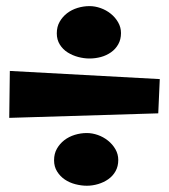

<svg xmlns="http://www.w3.org/2000/svg" viewBox="-20 -590 545 619"><path d="M370.1 -483.4Q370.1 -462.9 361.3 -447.3Q352.5 -431.6 337.9 -421.4Q323.2 -411.1 305.2 -406.2Q287.1 -401.4 268.6 -401.4Q251 -401.4 232.4 -406.2Q213.9 -411.1 198.2 -420.9Q182.6 -430.7 172.9 -446.3Q163.1 -461.9 163.1 -482.4Q163.1 -503.9 172.4 -520Q181.6 -536.1 196.3 -547.4Q210.9 -558.6 230 -564.5Q249 -570.3 268.6 -570.3Q286.1 -570.3 304.2 -564Q322.3 -557.6 336.9 -545.9Q351.6 -534.2 360.8 -518.1Q370.1 -502 370.1 -483.4ZM495.1 -335 490.2 -224.6 9.8 -210 11.7 -361.3ZM361.3 -74.2Q361.3 -53.7 352.5 -38.1Q343.8 -22.5 329.1 -12.2Q314.5 -2 296.4 3.4Q278.3 8.8 259.8 8.8Q242.2 8.8 223.1 3.9Q204.1 -1 189 -11.2Q173.8 -21.5 164.1 -37.1Q154.3 -52.7 154.3 -73.2Q154.3 -94.7 163.6 -110.8Q172.9 -127 187.5 -138.2Q202.1 -149.4 221.2 -155.3Q240.2 -161.1 259.8 -161.1Q277.3 -161.1 295.4 -154.8Q313.5 -148.4 328.1 -136.7Q342.8 -125 352.1 -108.9Q361.3 -92.8 361.3 -74.2Z"/></svg>

Font: Fontdiner Swanky
Style: Regular
Weight: 400
Designer: Font Diner, Inc
Foundry: Font Diner, Inc
Version: Version 1.000